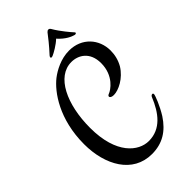

<svg xmlns="http://www.w3.org/2000/svg" viewBox="-276 -959 1106 1106"><g transform="rotate(-45 277.0 -406.0)"><path d="M522 -532C522 -624 456 -701 352 -701C285 -701 225 -668 190 -641C125 -590 32 -462 32 -258C32 -87 113 59 269 59C354 59 416 21 465 -54C497 -105 521 -167 521 -177C521 -182 519 -185 514 -185C509 -185 503 -181 500 -173C463 -83 408 -7 309 -7C227 -7 123 -86 123 -300C123 -492 196 -645 315 -645C371 -645 432 -610 432 -519C432 -416 359 -370 339 -363C331 -360 327 -356 327 -351C327 -343 337 -337 354 -337C393 -337 458 -369 495 -429C514 -462 522 -497 522 -532ZM447 -755C439 -763 393 -817 369 -859C364 -868 360 -871 353 -871C348 -871 344 -868 339 -863C288 -796 264 -773 253 -760C250 -756 248 -753 248 -750C248 -746 250 -744 255 -744C257 -744 260 -745 263 -746C278 -752 324 -778 348 -802C386 -759 423 -746 434 -743C437 -742 440 -741 443 -741C448 -741 452 -744 452 -747C452 -749 450 -752 447 -755Z"/></g></svg>

Font: Engagement
Style: Regular
Weight: 400
Designer: Astigmatic (AOETI)
Foundry: Astigmatic (AOETI)
Version: Version 1.000